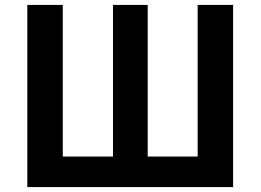

<svg xmlns="http://www.w3.org/2000/svg" viewBox="-20 -760 1059 780"><path d="M91 0H927V-740H783V-124H580V-740H439V-124H235V-740H91Z"/></svg>

Font: Noto Sans Japanese Bold
Style: Bold
Weight: 700
Designer: Ryoko NISHIZUKA (kana & ideographs); Paul D. Hunt (Latin, Greek & Cyrillic); Wenlong ZHANG (bopomofo); Sandoll Communica
Foundry: Adobe Systems Incorporated
Version: Version 1.000;PS 1;hotconv 1.0.78;makeotf.lib2.5.61930